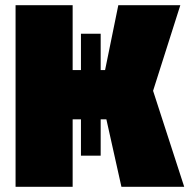

<svg xmlns="http://www.w3.org/2000/svg" viewBox="-20 -720 730 740"><path d="M40 0V-700H260V-450H385L436 -700H675L570 -370L690 0H448L390 -260H260V0ZM368 -120H292V-590H368Z"/></svg>

Font: Tektur Black
Style: Regular
Weight: 900
Designer: Adam Jagosz
Foundry: Adam Jagosz
Version: Version 1.005;gftools[0.9.30]